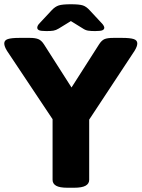

<svg xmlns="http://www.w3.org/2000/svg" viewBox="-25 -880 665 902"><path d="M292 2Q255 2 238.5 -7.5Q222 -17 222 -35V-320L8 -641Q-5 -662 -5 -676Q-5 -691 12 -696.5Q29 -702 66 -702H116Q141 -702 155.5 -696Q170 -690 182 -671L311 -469L440 -671Q452 -690 465.5 -696Q479 -702 508 -702H549Q586 -702 603 -696.5Q620 -691 620 -676Q620 -662 607 -641L394 -318V-35Q394 -17 377 -7.5Q360 2 323 2ZM193 -734Q167 -734 158.5 -738Q150 -742 150 -750Q150 -754 152.5 -759.5Q155 -765 163 -773L218 -832Q234 -849 251 -854.5Q268 -860 308 -860Q348 -860 364.5 -854.5Q381 -849 397 -831L451 -773Q459 -765 462 -759Q465 -753 465 -750Q465 -742 456.5 -738Q448 -734 422 -734Q402 -734 389 -736Q376 -738 363 -747L308 -781L251 -746Q238 -738 226 -736Q214 -734 193 -734Z"/></svg>

Font: Asap Semi Expanded ExtraBold
Style: Regular
Weight: 800
Width: 6
Designer: Pablo Cosgaya
Foundry: Omnibus-Type
Version: Version 3.001; ttfautohint (v1.8.4.7-5d5b)